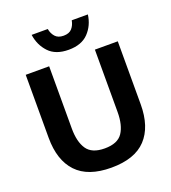

<svg xmlns="http://www.w3.org/2000/svg" viewBox="-153 -966 974 1091"><g transform="rotate(-20 333.5 -420.0)"><path d="M333.3 12.5Q192.5 12.5 123.8 -60.4Q55 -133.3 55 -269.2V-650H196.7V-273.3Q196.7 -193.3 227.1 -148.3Q257.5 -103.3 335 -103.3Q413.3 -103.3 443.3 -148.3Q473.3 -193.3 473.3 -273.3V-650H611.7V-269.2Q611.7 -133.3 543.3 -60.4Q475 12.5 333.3 12.5ZM334.2 -700Q255.8 -700 214.6 -743.8Q173.3 -787.5 164.2 -851.7H261.7Q266.7 -823.3 283.8 -804.2Q300.8 -785 334.2 -785Q368.3 -785 385 -804.2Q401.7 -823.3 406.7 -851.7H504.2Q495.8 -787.5 454.2 -743.8Q412.5 -700 334.2 -700Z"/></g></svg>

Font: Familjen Grotesk Variable
Style: Regular
Weight: 400
Designer: Anders Wikstroem, Jonas Baeckman, Matilda Gysing, Kristian Moeller
Foundry: Familjen STHLM AB
Version: Version 2.000